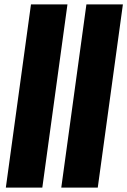

<svg xmlns="http://www.w3.org/2000/svg" viewBox="-20 -851 578 871"><path d="M6.5 0 120.5 -831H286L172 0ZM258 0 372 -831H537.5L423.5 0Z"/></svg>

Font: Merriweather 72pt Black
Style: Italic
Weight: 900
Italic angle: -7.8°
Version: Version 2.101